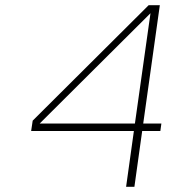

<svg xmlns="http://www.w3.org/2000/svg" viewBox="-20 -720 688 740"><path d="M553 -700H596L532 -244H602L598 -215H528L498 0H466L496 -215H100L106 -255ZM133 -244H500L560 -669Z"/></svg>

Font: Fivo Sans Thin
Style: Regular
Weight: 250
Foundry: Alexander Slobzheninov
Version: 1.0